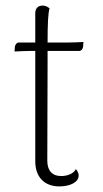

<svg xmlns="http://www.w3.org/2000/svg" viewBox="-20 -654 368 686"><path d="M218 -502H150C150 -570 152 -608 157 -624C152 -628 145 -634 132 -634C116 -634 106 -624 106 -607V-502H47C40 -502 34 -495 33 -486L32 -470C45 -471 79 -472 92 -472H106V-78C106 -20 140 12 192 12C229 12 261 -2 261 -27C261 -33 259 -41 251 -50C244 -34 221 -25 199 -25C165 -25 149 -46 149 -80L150 -428V-472H263C270 -472 276 -478 277 -488L278 -504C268 -503 228 -502 218 -502Z"/></svg>

Font: Arima Koshi ExtraLight
Style: Regular
Weight: 275
Designer: Joana Correia and Natanael Gama
Foundry: NDISCOVER
Version: Version 1.019;PS 001.019;hotconv 1.0.88;makeotf.lib2.5.64775